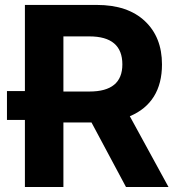

<svg xmlns="http://www.w3.org/2000/svg" viewBox="-20 -747 716 767"><path d="M79.5 -383.2V-727.3H366.5Q490.4 -727.3 558.9 -662.6Q627.1 -598.4 627.1 -489.7Q627.1 -413.4 594.6 -361.3Q562.1 -309.3 498.6 -282.7L653.1 0H483.3L345.5 -257.8H233.3V0H79.5V-267.8H7.8V-383.2ZM233.3 -601.6V-381.4H337.7Q468.8 -381.4 468.8 -489.7Q468.8 -601.6 337 -601.6Z"/></svg>

Font: Inter P
Style: Bold
Weight: 700
Designer: Rasmus Andersson
Foundry: rsms
Version: Version 3.018;git-588b23468